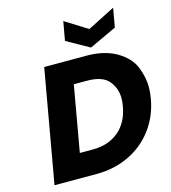

<svg xmlns="http://www.w3.org/2000/svg" viewBox="-133 -1046 1028 1153"><g transform="rotate(-15 381.0 -469.5)"><path d="M657 -821 488 -742 347 -821 368 -939 507 -852 678 -939ZM449 -702Q560 -702 635 -658Q710 -614 736 -549Q762 -484 762 -423Q762 -389 755 -351Q737 -248 677.5 -168Q618 -88 526.5 -44Q435 0 325 0H62L186 -702ZM340 -148Q437 -148 500.5 -201Q564 -254 581 -351Q586 -378 586 -401Q586 -463 547.5 -509.5Q509 -556 412 -556H331L259 -148Z"/></g></svg>

Font: Fz Poppins
Style: Bold Italic
Weight: 700
Italic angle: -10°
Designer: Ninad Kale (Devanagari), Jonny Pinhorn (Latin)
Foundry: Indian Type Foundry
Version: Vit hóa bi Vntype.Com & FontZin.Com